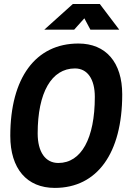

<svg xmlns="http://www.w3.org/2000/svg" viewBox="-20 -918 626 948"><path d="M250.5 9.8C460 9.8 583.5 -161.6 583.5 -451.7C583.5 -609.9 502.9 -703.1 367.2 -703.1C155.8 -703.1 30.8 -533.7 30.8 -247.1C30.8 -85.4 112.3 9.8 250.5 9.8ZM268.1 -113.3C204.1 -113.3 166 -167.5 166 -259.3C166 -460.9 234.4 -580.1 350.1 -580.1C411.6 -580.1 448.2 -527.8 448.2 -439.5C448.2 -234.4 381.3 -113.3 268.1 -113.3ZM198.7 -771.5H346.2L396.5 -827.6L426.3 -771.5H568.8L472.7 -898.4H339.8Z"/></svg>

Font: Cascadia Mono NF
Style: Bold Italic
Weight: 700
Italic angle: -10°
Monospace: yes
Designer: Aaron Bell
Foundry: Saja Typeworks
Version: Version 2404.023